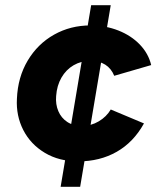

<svg xmlns="http://www.w3.org/2000/svg" viewBox="-20 -720 603 740"><path d="M331.3 -700H406.8L288.9 0H213.7ZM45.2 -339.4Q48.6 -422.4 86.9 -486.7Q125.2 -550.9 188.5 -586.5Q251.7 -622 328.2 -622Q386.8 -622 436.3 -602.4Q485.7 -582.9 519 -548.2Q552.3 -513.4 562.7 -469.2L420.3 -427.9Q408.6 -456.4 385.5 -470.9Q362.3 -485.4 327.9 -485.4Q292.7 -485.4 263.6 -468.5Q234.6 -451.6 216.9 -420.9Q199.2 -390.3 196.4 -350.2Q193.6 -317.9 204.8 -291.7Q215.9 -265.4 239.2 -250Q262.5 -234.6 296 -234.6Q330.8 -234.6 360.6 -252.3Q390.4 -269.9 406.9 -298L534.9 -244.3Q494.7 -171.8 429.8 -134.9Q365 -98 282 -98Q207.8 -98 152.9 -130.9Q97.9 -163.8 69.7 -218.9Q41.6 -274 45.2 -339.4Z"/></svg>

Font: Oak Sans Light Italic
Style: Regular
Weight: 400
Italic angle: -9.5°
Foundry: Erik Kennedy, Walven
Version: Version 1.000;Glyphs 3.1.2 (3151)